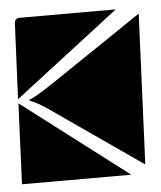

<svg xmlns="http://www.w3.org/2000/svg" viewBox="-42 -527 464 555"><g transform="rotate(-5 190.0 -250.0)"><path d="M0 -10 10 -244 317 -10ZM43 -248V-252Q57 -255 121 -298L379 -472L360 -36L121 -202Q63 -244 43 -248ZM10 -256 20 -475Q21 -490 35 -490H314Z"/></g></svg>

Font: PrimecolorB
Style: Medium
Weight: 500
Designer: gluk
Foundry: gluk
Version: Version 0.672